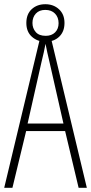

<svg xmlns="http://www.w3.org/2000/svg" viewBox="-20 -891 432 911"><path d="M353 0 289 -269H104L39 0H0L171 -714H221L392 0ZM215 -596Q209 -622 204.5 -641.5Q200 -661 196 -683Q192 -661 187.5 -641.5Q183 -622 177 -597L111 -305H281ZM196 -693Q158 -693 131.5 -716.5Q105 -740 105 -782Q105 -824 130.5 -847.5Q156 -871 195 -871Q234 -871 260 -847Q286 -823 286 -782Q286 -741 261 -717Q236 -693 196 -693ZM197 -721Q225 -721 241.5 -737.5Q258 -754 258 -781Q258 -809 241 -826.5Q224 -844 195 -844Q166 -844 150 -826.5Q134 -809 134 -782Q134 -757 149.5 -739Q165 -721 197 -721Z"/></svg>

Font: Noto Sans Gurmukhi ExtraCondensed ExtraLight
Style: Regular
Weight: 200
Width: 2
Designer: Jelle Bosma - Monotype Design Team
Foundry: Monotype Imaging Inc.
Version: Version 2.004; ttfautohint (v1.8.4.7-5d5b)